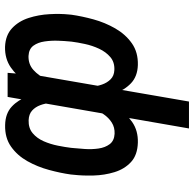

<svg xmlns="http://www.w3.org/2000/svg" viewBox="-24 -766 801 794"><g transform="rotate(90 377.0 -369.5)"><path d="M703.1 -272 702.1 -261.2Q696.3 -219.2 683.3 -171.4Q670.4 -123.5 647 -81.8Q623.5 -40 586.9 -14.2Q550.3 11.7 497.6 10.3Q449.7 9.3 421.4 -17.1Q393.1 -43.5 379.4 -83.5Q365.7 -123.5 362.8 -167.5Q359.9 -211.4 361.8 -248L365.2 -278.3Q371.6 -318.4 386.2 -364.3Q400.9 -410.2 425 -450.2Q449.2 -490.2 485.1 -515.1Q521 -540 570.3 -538.6Q621.6 -537.1 650.6 -510.3Q679.7 -483.4 692.4 -441.9Q705.1 -400.4 706.3 -355.2Q707.5 -310.1 703.1 -272ZM591.8 -261.7 592.8 -272.5Q594.7 -291.5 596.7 -319.8Q598.6 -348.1 594.7 -375.7Q590.8 -403.3 576.7 -422.1Q562.5 -440.9 533.7 -442.4Q507.3 -443.4 487.3 -430.7Q467.3 -418 453.1 -397.2Q439 -376.5 430.7 -352.3Q422.4 -328.1 418 -306.6L405.8 -220.7Q404.8 -201.2 406.2 -178.5Q407.7 -155.8 415.3 -135.3Q422.9 -114.7 437.7 -101.3Q452.6 -87.9 477.5 -86.9Q510.3 -85.9 531.2 -103.5Q552.2 -121.1 564.5 -148.9Q576.7 -176.8 582.8 -207.3Q588.9 -237.8 591.8 -261.7ZM291 -116.7 400.4 -750H511.7L381.3 0H281.7ZM40.5 -254.4 41.5 -264.6Q47.4 -306.6 60.5 -354.7Q73.7 -402.8 98.1 -445.3Q122.6 -487.8 159.7 -513.9Q196.8 -540 249.5 -538.6Q296.4 -537.1 324.7 -510.3Q353 -483.4 366.5 -443.1Q379.9 -402.8 383.1 -358.6Q386.2 -314.5 383.8 -277.8L380.4 -248Q373.5 -208.5 358.9 -163.1Q344.2 -117.7 319.6 -77.6Q294.9 -37.6 259 -12.9Q223.1 11.7 174.3 10.7Q126 8.8 96.9 -18.6Q67.9 -45.9 54.7 -87.2Q41.5 -128.4 39.1 -173.1Q36.6 -217.8 40.5 -254.4ZM152.8 -265.1 151.9 -255.4Q149.9 -236.3 148.9 -208.5Q147.9 -180.7 151.9 -153.1Q155.8 -125.5 169.4 -106.7Q183.1 -87.9 211.9 -86.4Q246.1 -85.4 269.8 -106.7Q293.5 -127.9 307.6 -159.2Q321.8 -190.4 327.1 -218.8L339.8 -305.2Q341.3 -323.7 339.4 -346.4Q337.4 -369.1 330.1 -390.4Q322.8 -411.6 308.3 -426Q293.9 -440.4 270 -441.4Q237.8 -442.9 216.6 -424.8Q195.3 -406.7 182.1 -378.4Q168.9 -350.1 162.4 -319.6Q155.8 -289.1 152.8 -265.1Z"/></g></svg>

Font: Roboto Condensed Medium
Style: Italic
Weight: 500
Italic angle: -12°
Designer: Christian Robertson
Foundry: Google
Version: Version 3.0; 2020